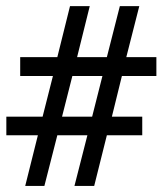

<svg xmlns="http://www.w3.org/2000/svg" viewBox="-20 -616 540 636"><path d="M277.3 -595.7 235.4 -426.8H334L377 -595.7H441.4L398.4 -426.8H498V-364.3H383.8L350.6 -229.5H451.2V-168H334L292 0H226.6L269.5 -168H169.9L127 0H63.5L105.5 -168H1V-229.5H121.1L155.3 -364.3H46.9V-426.8H169.9L211.9 -595.7ZM319.3 -364.3H219.7L185.5 -229.5H285.2Z"/></svg>

Font: BabelStone Shapes
Style: Regular
Weight: 400
Designer: Andrew West
Foundry: BabelStone
Version: Version 15.0.0 September 13, 2022